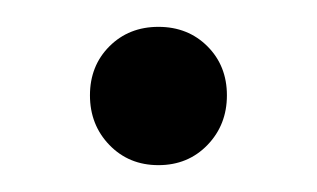

<svg xmlns="http://www.w3.org/2000/svg" viewBox="-20 -418 236 143"><path d="M98 -295Q76 -295 61.5 -310Q47 -325 47 -347Q47 -369 61.5 -383.5Q76 -398 98 -398Q120 -398 134.5 -383.5Q149 -369 149 -347Q149 -325 134.5 -310Q120 -295 98 -295Z"/></svg>

Font: DM Sans 12pt Light
Style: Regular
Weight: 300
Version: Version 4.004;gftools[0.9.30]